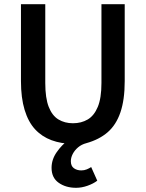

<svg xmlns="http://www.w3.org/2000/svg" viewBox="-20 -674 695 916"><path d="M343 222Q294 222 260 198Q226 174 226 127Q226 87 250.5 52Q275 17 303 -3L328 12Q272 12 226 -5Q180 -22 147.5 -57Q115 -92 97.5 -149.5Q80 -207 80 -287V-654H196V-278Q196 -206 212.5 -164Q229 -122 259 -104Q289 -86 328 -86Q368 -86 398.5 -104Q429 -122 446.5 -164Q464 -206 464 -278V-654H575V-287Q575 -198 554.5 -138Q534 -78 493.5 -43Q453 -8 392 9Q369 15 352.5 29Q336 43 327 60.5Q318 78 318 95Q318 118 332.5 128.5Q347 139 368 139Q382 139 394 134Q406 129 415 123L444 188Q426 202 398 212Q370 222 343 222Z"/></svg>

Font: Source Sans 3 SemiBold
Style: Regular
Weight: 600
Designer: Paul D. Hunt
Foundry: Adobe
Version: Version 3.046;hotconv 1.0.118;makeotfexe 2.5.65603